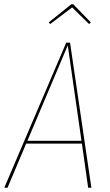

<svg xmlns="http://www.w3.org/2000/svg" viewBox="-26 -881 516 901"><path d="M312.5 -846.2 209.5 -768.1 202.6 -775.9 309.1 -861.3H317.4L400.4 -775.9L392.1 -768.1ZM387.7 0 358.4 -207H96.7L9.3 0H-5.9L284.7 -680.7H302.7L402.8 0ZM102.5 -220.2H356.4L292 -668Z"/></svg>

Font: Fira Sans Compressed Hair
Style: Italic
Weight: 100
Width: 3
Italic angle: -8°
Designer: Carrois Corporate & Edenspiekermann AG
Foundry: Carrois Corporate GbR & Edenspiekermann AG
Version: Version 4.203;PS 004.203;hotconv 1.0.88;makeotf.lib2.5.64775